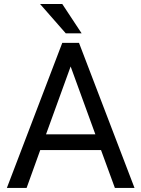

<svg xmlns="http://www.w3.org/2000/svg" viewBox="-20 -921 692 941"><path d="M475.1 -185.5H177.2L110.4 0H13.7L285.2 -710.9H367.2L639.2 0H543ZM205.6 -262.7H447.3L326.2 -595.2ZM379.9 -757.8H302.2L176.3 -901.4H285.2Z"/></svg>

Font: RobotoSquareBracket
Style: Square-Bracket
Weight: 400
Version: Version 2.137; 2017